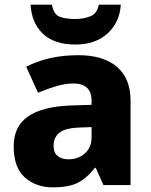

<svg xmlns="http://www.w3.org/2000/svg" viewBox="-20 -798 653 828"><path d="M318 -560Q425 -560 484 -510Q543 -460 543 -364V0H426L393 -74H389Q354 -29 315 -9.5Q276 10 208 10Q135 10 87 -33Q39 -76 39 -166Q39 -253 100.5 -295.5Q162 -338 281 -343L375 -346V-362Q375 -402 354.5 -420Q334 -438 298 -438Q262 -438 223 -426.5Q184 -415 144 -398L93 -510Q138 -534 195 -547Q252 -560 318 -560ZM324 -248Q261 -246 236 -225.5Q211 -205 211 -170Q211 -139 229 -125Q247 -111 275 -111Q317 -111 346 -136.5Q375 -162 375 -206V-250ZM501 -778Q496 -701 443.5 -653.5Q391 -606 305 -606Q214 -606 165 -652.5Q116 -699 112 -778H204Q211 -736 237 -726Q263 -716 305 -716Q339 -716 369 -727.5Q399 -739 406 -778Z"/></svg>

Font: Noto Sans Bengali ExtraBold
Style: Regular
Weight: 800
Designer: Jelle Bosma - Monotype Design Team
Foundry: Monotype Imaging Inc.
Version: Version 2.003; ttfautohint (v1.8.4.7-5d5b)